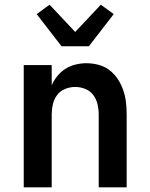

<svg xmlns="http://www.w3.org/2000/svg" viewBox="-20 -797 640 817"><path d="M81 0V-520H200V-434Q209 -455 224 -473.5Q239 -492 259 -504.5Q279 -517 302 -522.5Q325 -528 348 -528Q374 -528 400 -521Q426 -514 446.5 -498Q467 -482 481.5 -460Q496 -438 504.5 -413Q513 -388 516 -362Q519 -336 519 -310V0H400V-310Q400 -332 395 -353.5Q390 -375 377 -392.5Q364 -410 343 -418.5Q322 -427 300 -427Q278 -427 257 -418.5Q236 -410 223 -392.5Q210 -375 205 -353.5Q200 -332 200 -310V0ZM242 -600 136 -737 191 -777 300 -661 409 -777 464 -737 358 -600Z"/></svg>

Font: R Plex Mono
Style: Bold
Weight: 700
Monospace: yes
Designer: Belleve Invis
Foundry: Belleve Invis
Version: Version 31.8.0